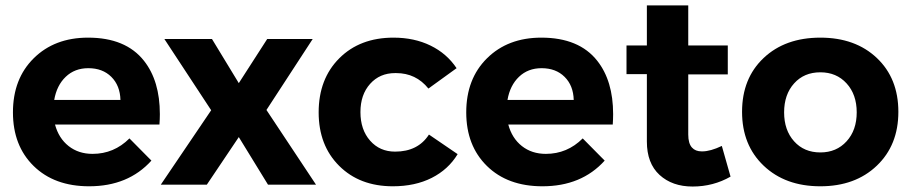

<svg xmlns="http://www.w3.org/2000/svg" viewBox="-20 -682 3365 709"><path d="M27.8 -267.1Q27.8 -391.1 104.7 -467Q181.6 -543 305.2 -543Q444.3 -543 511.7 -457.5Q570.3 -383.3 570.3 -260.7Q570.3 -242.2 568.8 -222.2H183.1Q196.8 -171.4 233.4 -142.6Q270 -113.8 321.8 -113.8Q400.9 -113.8 458 -170.9L539.1 -88.9Q453.6 5.9 309.1 5.9Q180.7 5.9 104.2 -69.1Q27.8 -144 27.8 -267.1ZM180.2 -313H424.8Q423.3 -366.2 391.1 -398.2Q358.9 -430.2 306.2 -430.2Q255.9 -430.2 222.7 -398.4Q189.5 -366.7 180.2 -313Z M573.7 0 759.8 -274.9 586.9 -538.1H762.7L861.8 -375L966.8 -538.1H1134.8L963.9 -275.9L1147 0H969.7L861.8 -175.8L743.7 0Z M1156.7 -267.1Q1156.7 -390.6 1232.9 -466.8Q1309.1 -543 1433.1 -543Q1509.8 -543 1569.8 -513.7Q1629.9 -484.4 1666 -430.2L1562 -355Q1516.1 -412.1 1442.9 -412.1Q1440.9 -412.1 1439 -412.1Q1382.3 -412.1 1346.7 -372.3Q1311 -332.5 1311 -268.1Q1311 -203.1 1346.7 -162.6Q1382.3 -122.1 1439 -122.1Q1523.4 -122.1 1564 -185.1L1669.9 -112.8Q1635.7 -56.2 1574.2 -25.1Q1512.7 5.9 1430.7 5.9Q1308.1 5.9 1232.4 -69.6Q1156.7 -145 1156.7 -267.1Z M1701.7 -267.1Q1701.7 -391.1 1778.6 -467Q1855.5 -543 1979 -543Q2118.2 -543 2185.5 -457.5Q2244.1 -383.3 2244.1 -260.7Q2244.1 -242.2 2242.7 -222.2H1856.9Q1870.6 -171.4 1907.2 -142.6Q1943.8 -113.8 1995.6 -113.8Q2074.7 -113.8 2131.8 -170.9L2212.9 -88.9Q2127.4 5.9 1982.9 5.9Q1854.5 5.9 1778.1 -69.1Q1701.7 -144 1701.7 -267.1ZM1854 -313H2098.6Q2097.2 -366.2 2064.9 -398.2Q2032.7 -430.2 1980 -430.2Q1929.7 -430.2 1896.5 -398.4Q1863.3 -366.7 1854 -313Z M2293.5 -408.2V-514.2H2368.7V-662.1H2521.5V-514.2H2667.5V-407.2H2521.5V-185.1Q2521.5 -152.3 2535.2 -137.2Q2547.9 -123 2570.8 -123Q2572.3 -123 2573.7 -123Q2603 -123 2645.5 -143.1L2677.7 -29.8Q2613.8 6.8 2537.6 6.8Q2462.4 6.8 2415.5 -36.1Q2368.7 -79.1 2368.7 -159.2V-408.2Z M2720.2 -269Q2720.2 -392.6 2799.8 -467.8Q2879.4 -543 3009.3 -543Q3138.7 -543 3218 -467.8Q3297.4 -392.6 3297.4 -269Q3297.4 -146 3217.8 -70.1Q3138.2 5.9 3009.3 5.9Q2879.9 5.9 2800 -70.1Q2720.2 -146 2720.2 -269ZM3009.3 -119.1Q3068.8 -119.1 3106.2 -160.2Q3143.6 -201.2 3143.6 -267.1Q3143.6 -333 3106.2 -374Q3068.8 -415 3009.3 -415Q2949.2 -415 2912.4 -374Q2875.5 -333 2875.5 -267.1Q2875.5 -201.2 2912.4 -160.2Q2949.2 -119.1 3009.3 -119.1Z"/></svg>

Font: Montserrat Semi Bold
Style: Regular
Weight: 600
Designer: Julieta Ulanovsky
Foundry: Julieta Ulanovsky
Version: Version 3.001;PS 003.001;hotconv 1.0.70;makeotf.lib2.5.58329